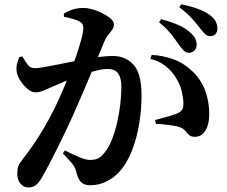

<svg xmlns="http://www.w3.org/2000/svg" viewBox="-20 -816 1040 880"><path d="M845.2 -574Q832.4 -574 822.1 -584.1Q811.7 -594.3 799.4 -611.8Q785.5 -632.3 765 -658.5Q744.5 -684.8 708.8 -714.3L718.7 -728.2Q760.8 -717 795.2 -702.4Q829.6 -687.8 852.4 -666.5Q868.8 -652.1 875.1 -638.5Q881.4 -624.8 881.4 -610.6Q881.4 -595.2 871.3 -584.6Q861.2 -574 845.2 -574ZM108.2 43.4Q90.3 43.4 74.7 26.5Q59.2 9.6 59.2 -18.7Q59.2 -40.8 63.7 -53.8Q68.1 -66.8 82 -83.7Q106.6 -114.4 132.4 -152.1Q158.2 -189.8 184.3 -234.3Q210.4 -278.9 234.6 -328.8Q255.8 -373.5 275.1 -419.2Q294.4 -464.8 310.5 -507.6Q326.6 -550.4 338 -586.2Q349.4 -622.1 355.8 -648.1Q362.1 -674.1 362.1 -685.6Q362.1 -695.8 358.9 -703.4Q355.7 -710.9 346.9 -715.7Q334.4 -723.6 313.9 -729.4Q293.4 -735.2 272.8 -739.1V-754.3Q288.2 -763.2 310.2 -771.4Q332.2 -779.6 363.5 -779.6Q380.5 -779.6 403.9 -773.1Q427.4 -766.7 449.7 -755.2Q472.1 -743.8 487.1 -730.8Q502.1 -717.8 502.1 -704.7Q502.1 -691 494.3 -679.9Q486.5 -668.7 476.5 -656.9Q466.5 -645 459.3 -628.1Q449.8 -605.1 433.2 -565Q416.5 -525 396.3 -476.9Q376.2 -428.8 355.5 -380.9Q334.9 -332.9 317.7 -294.5Q300.8 -256.7 281.2 -215.4Q261.5 -174.1 241.7 -134.2Q221.9 -94.2 204.1 -60.7Q186.4 -27.3 173.1 -4Q156.8 24.3 142.7 33.8Q128.6 43.4 108.2 43.4ZM394.3 33.1Q365.5 33.1 351.5 19Q337.6 4.9 328.3 -32.3Q325.8 -42.2 321.2 -50.8Q316.7 -59.4 304.8 -73.3Q292.8 -87.1 268.2 -113.1L277.3 -126.4Q315.4 -107.4 344.3 -95.2Q373.3 -83 393 -83Q417.4 -83 432 -91.3Q446.5 -99.5 460.2 -117.9Q478.5 -139.6 492.5 -174.9Q506.6 -210.3 516.4 -252.4Q526.1 -294.5 531.2 -337.5Q536.2 -380.5 536.2 -418.2Q536.2 -458.5 522 -479.1Q507.9 -499.8 472.6 -499.8Q450.5 -499.8 417.7 -491.5Q384.9 -483.2 348.4 -470.2Q311.9 -457.3 277.8 -443.3Q243.6 -429.3 219.3 -418.2Q194.3 -407.4 177.4 -400.1Q160.6 -392.8 140 -392.8Q125.8 -392.8 107.6 -407.4Q89.5 -422.1 75.2 -443.4Q60.9 -464.6 56.9 -485.2Q53.5 -505.6 57.9 -522.4Q62.4 -539.1 68.3 -554.3L82.3 -557.5Q96.3 -533.4 107.8 -518.5Q119.4 -503.6 138.4 -503.6Q154.4 -503.6 179.8 -508Q205.2 -512.4 237.3 -518.8Q269.4 -525.2 305.2 -532.5Q341 -539.7 377.2 -545.7Q401.6 -550.7 436.4 -555.1Q471.1 -559.5 496.4 -559.5Q556.2 -559.5 592.5 -518.7Q628.8 -477.9 628.8 -378.2Q628.8 -314.8 617.9 -248.6Q607 -182.5 584.3 -124.3Q561.7 -66.2 524.4 -25.8Q500.5 0 466.4 16.5Q432.3 33.1 394.3 33.1ZM873.3 -188.9Q855.9 -188.9 846.7 -197.3Q837.6 -205.6 829 -216.4Q820.5 -227.2 803.6 -233.3Q792.8 -237.2 773.5 -240.3Q754.1 -243.4 733.3 -245.7Q712.4 -248.1 694.7 -248L690.9 -266Q712.3 -271.9 730.6 -276.7Q749 -281.4 763.8 -286Q778.7 -290.5 789.7 -294.8Q806.5 -302 813.9 -311.9Q821.2 -321.9 820.7 -342.4Q820.4 -364.3 813.1 -396.7Q805.8 -429.1 785.7 -460.8Q765.9 -492 737.8 -514Q709.7 -535.9 669.1 -546.3L675.1 -564.3Q724.3 -562.1 772.6 -545.2Q820.9 -528.3 858.1 -492.4Q900.5 -454 919.8 -402.5Q939.1 -351 939.1 -292.5Q939.1 -247.8 922.5 -218.8Q905.9 -189.7 873.3 -188.9ZM943.2 -650.3Q928.8 -650.3 918.4 -661.3Q908.1 -672.3 893.3 -691.1Q879.6 -708.9 860.3 -730.7Q841 -752.6 801.7 -783.1L810.6 -796.3Q853.5 -787.6 887 -775.4Q920.6 -763.1 941.2 -747.4Q960.5 -733.3 968.4 -718Q976.3 -702.6 976.3 -685.4Q976.3 -669.3 967.7 -659.8Q959 -650.3 943.2 -650.3Z"/></svg>

Font: Noto Serif SC ExtraLight
Style: Regular
Weight: 200
Designer: Ryoko NISHIZUKA 西塚涼子 (kana & ideographs); Frank Grießhammer (Latin, Greek & Cyrillic); Wenlong ZHANG 张文龙 (bopomofo); San
Foundry: Adobe
Version: Version 2.002-H1;hotconv 1.1.0;makeotfexe 2.6.0